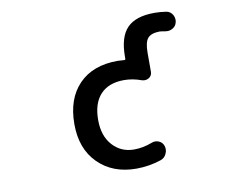

<svg xmlns="http://www.w3.org/2000/svg" viewBox="-81 -869 1162 963"><g transform="rotate(-10 500.0 -388.0)"><path d="M539.1 -10.7Q418.9 -10.7 344.7 -84.5Q270.5 -158.2 270.5 -284.2Q270.5 -413.1 341.3 -486.3Q412.1 -559.6 539.1 -559.6Q550.8 -559.6 571.3 -557.6Q579.1 -556.6 579.1 -563.5V-573.2Q579.1 -673.8 623 -719.2Q667 -764.6 762.7 -764.6Q793 -764.6 823.2 -759.8Q843.8 -755.9 854.5 -737.3Q861.3 -724.6 861.3 -710.9Q861.3 -705.1 859.4 -698.2Q854.5 -678.7 836.9 -669.9Q825.2 -663.1 811.5 -663.1Q805.7 -663.1 799.8 -664.1Q785.2 -667 771.5 -668Q728.5 -667 711.9 -647.5Q694.3 -627.9 694.3 -573.2V-476.6Q694.3 -457 677.7 -446.3Q668 -440.4 657.2 -440.4Q650.4 -440.4 642.6 -442.4Q597.7 -459 553.7 -459Q475.6 -459 433.6 -414.1Q391.6 -369.1 391.6 -284.2Q391.6 -202.1 435.5 -154.3Q478.5 -107.4 543.9 -107.4Q589.8 -107.4 635.7 -125Q644.5 -128.9 654.3 -128.9Q663.1 -128.9 672.9 -125Q691.4 -117.2 697.3 -98.6Q700.2 -89.8 700.2 -81.1Q700.2 -69.3 694.3 -57.6Q685.5 -38.1 665 -31.2Q602.5 -10.7 539.1 -10.7Z"/></g></svg>

Font: Rounded Mgen+ 1m medium
Style: Regular
Weight: 500
Designer: [Source Han Sans]
Ryoko NISHIZUKA  (kana & ideographs); Paul D. Hunt (Latin, Greek & Cyrillic); Wenlong ZHANG  (bopomofo
Version: Version 1.059.20150602